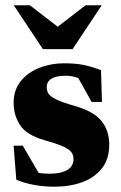

<svg xmlns="http://www.w3.org/2000/svg" viewBox="-20 -690 456 725"><path d="M221 -451Q266.5 -451 297.2 -444.5Q328 -438 361.5 -425L365 -305H326L275.5 -395.5Q251 -404 229 -404Q156.5 -404 156.5 -360.5Q156.5 -347 163.2 -336.2Q170 -325.5 192.5 -314.5Q215 -303.5 262 -290Q333 -270 362.8 -233.5Q392.5 -197 392.5 -143.5Q392.5 -89.5 365 -54.5Q337.5 -19.5 290.8 -2.2Q244 15 185.5 15Q146 15 108.8 8.2Q71.5 1.5 41.5 -11.5L31.5 -140H66L126 -37Q146.5 -34 167.5 -34Q208 -34 232.8 -47.5Q257.5 -61 257.5 -90Q257.5 -105 249 -116Q240.5 -127 217 -137.5Q193.5 -148 148.5 -160.5Q81 -179.5 56.2 -217Q31.5 -254.5 31.5 -301.5Q31.5 -350.5 58.5 -383.8Q85.5 -417 129 -434Q172.5 -451 221 -451ZM364 -670 254 -504.5H142L32 -670H93L198 -589L303 -670Z"/></svg>

Font: Newsreader Text ExtraBold
Style: Regular
Weight: 800
Designer: Hugues Gentile
Foundry: Production Type
Version: Version 1.001